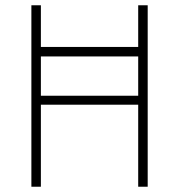

<svg xmlns="http://www.w3.org/2000/svg" viewBox="-20 -708 679 728"><path d="M99 0V-688H135V-530H504V-688H540V0H504V-311H135V0ZM135 -345H504V-494H135Z"/></svg>

Font: Saira Semi Condensed Thin
Style: Regular
Weight: 100
Width: 4
Designer: Hector Gatti with collaboration of the Omnibus-Type team
Foundry: Omnibus-Type
Version: Version 1.001; ttfautohint (v1.8)